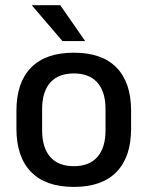

<svg xmlns="http://www.w3.org/2000/svg" viewBox="-20 -704 566 736"><path d="M263 12.5Q155 12.5 99 -45Q43 -102.5 43 -210.5V-280Q43 -387.5 99 -444.8Q155 -502 263 -502Q371 -502 426.8 -444.8Q482.5 -387.5 482.5 -280V-210.5Q482.5 -102.5 426.8 -45Q371 12.5 263 12.5ZM263 -67Q322.5 -67 353.5 -102.5Q384.5 -138 384.5 -204.5V-286Q384.5 -352 353.5 -387.2Q322.5 -422.5 263 -422.5Q203.5 -422.5 172.5 -387.2Q141.5 -352 141.5 -286V-204.5Q141.5 -138 172.5 -102.5Q203.5 -67 263 -67ZM211 -684 305.5 -548V-546.5H219.5L103 -682.5V-684Z"/></svg>

Font: Anek Bangla Medium Medium
Style: Regular
Weight: 500
Version: Version 1.003